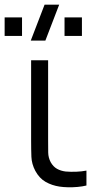

<svg xmlns="http://www.w3.org/2000/svg" viewBox="-21 -800 429 828"><path d="M235.8 4.7Q203 -0.2 175.8 -15.6Q148.7 -31 131.2 -63.3Q115.7 -92.8 114.4 -123.5Q113.2 -154.2 113.2 -195.7V-540H186.5V-198.3Q186.5 -164 186.9 -142Q187.3 -120 197.5 -100.7Q208.5 -81.2 224.9 -72Q241.3 -62.8 262.5 -60.3Q284 -58.5 307.7 -59.4Q331.3 -60.3 351.8 -64.3V0Q334.2 4.3 313.3 6.2Q292.5 8 272.3 7.6Q252.2 7.2 235.8 4.7ZM332.3 -645H257.3V-725H332.3ZM74 -645H-1V-725H74ZM111.7 -625H174.7L234.3 -780H171.3Z"/></svg>

Font: Manrope Variable Light
Style: Regular
Weight: 200
Designer: Mikhail Sharanda
Foundry: Mikhail Sharanda
Version: Version 4.505